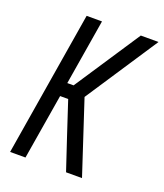

<svg xmlns="http://www.w3.org/2000/svg" viewBox="-136 -826 782 916"><g transform="rotate(20 255.0 -367.5)"><path d="M24 0 145 -735H223L168 -402H200L420 -735H510L268 -368L389 0H308L255 -159L198 -332H157L102 0Z"/></g></svg>

Font: Iosevka Algr
Style: Italic
Weight: 400
Italic angle: -9°
Monospace: yes
Designer: Belleve Invis
Foundry: Belleve Invis
Version: Version 26.0.2; ttfautohint (v1.8.3)